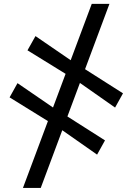

<svg xmlns="http://www.w3.org/2000/svg" viewBox="-20 -790 670 971"><path d="M96 160.5 444 -770.5H533.5L186 160.5ZM471 -8 275.5 -145 233 -171 28.5 -297.5 68.5 -369.5 259.5 -238.5 302 -213 511 -80ZM562 -246 366.5 -383 324 -409 119 -535.5 159.5 -607.5 350.5 -476.5 393 -451 602 -318Z"/></svg>

Font: Merriweather 60pt Black
Style: Regular
Weight: 900
Version: Version 2.100